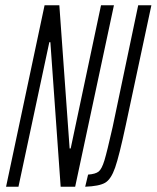

<svg xmlns="http://www.w3.org/2000/svg" viewBox="-20 -708 594 728"><path d="M3 0 149 -688H205L244 -145H248L363 -688H412L265 0H210L171 -548H167L50 0ZM407 -226 504 -688H554L457 -234Q432 -117 416.5 -72.5Q401 -28 378.5 -15Q356 -2 303 0L314 -46Q342 -48 354 -57.5Q366 -67 376 -100Q386 -133 407 -226Z"/></svg>

Font: Saira Ultra Condensed Light
Style: Italic
Weight: 300
Width: 1
Italic angle: -12°
Designer: Hector Gatti with collaboration of the Omnibus-Type team
Foundry: Omnibus-Type
Version: Version 1.001; ttfautohint (v1.8)